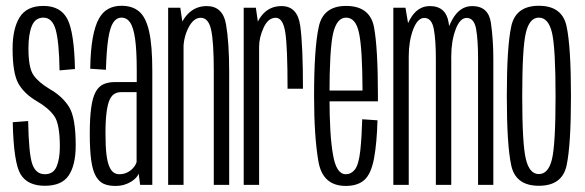

<svg xmlns="http://www.w3.org/2000/svg" viewBox="-20 -624 1973 648"><path d="M131.5 3Q188.5 3 212 -32Q235.5 -67 235.5 -133.5Q235.5 -227.5 213 -263.2Q190.5 -299 148.5 -323Q110 -346 93 -370.5Q76 -395 76 -460.5Q76 -508.5 87.5 -536.5Q99 -564.5 126.5 -564.5Q156.5 -564.5 168 -523.5Q179.5 -482.5 181 -386.5L233 -391Q230.5 -514 207.8 -559Q185 -604 126.5 -604Q70 -604 46.2 -565.5Q22.5 -527 22.5 -460Q22.5 -377 42 -342.2Q61.5 -307.5 105 -282Q144 -259.5 163 -232.5Q182 -205.5 182 -129Q182 -87.5 171 -61.8Q160 -36 131.5 -36Q101 -36 89 -70.2Q77 -104.5 75 -215.5L23 -211.5Q26 -74.5 49.5 -35.8Q73 3 131.5 3Z M369 3.5Q386 3.5 399.2 -0.5Q412.5 -4.5 422.5 -10.8Q432.5 -17 439 -24Q445.5 -31 448 -38L453 0H494V-385.5Q494 -471 483.2 -518.2Q472.5 -565.5 449.8 -585Q427 -604.5 390 -604.5Q365 -604.5 345.8 -594.2Q326.5 -584 313.5 -560.5Q300.5 -537 293 -495.8Q285.5 -454.5 284.5 -392L337.5 -388.5Q339.5 -456 345.5 -494.2Q351.5 -532.5 362.5 -548.5Q373.5 -564.5 390 -564.5Q408 -564.5 419.2 -548Q430.5 -531.5 436 -492.5Q441.5 -453.5 441.5 -385.5V-347H367.5Q345 -347 328.8 -339.5Q312.5 -332 302.5 -313.2Q292.5 -294.5 287.8 -260.5Q283 -226.5 283 -172.5Q283 -116.5 288 -81.8Q293 -47 304 -28.5Q315 -10 331 -3.2Q347 3.5 369 3.5ZM382.5 -36Q372.5 -36 364 -41.5Q355.5 -47 349 -61.8Q342.5 -76.5 339.2 -103.5Q336 -130.5 336 -175Q336 -218 339.8 -245.8Q343.5 -273.5 350.2 -287.8Q357 -302 366.8 -307.5Q376.5 -313 388.5 -313H441V-77.5Q439 -69 431.2 -59.2Q423.5 -49.5 411.2 -42.8Q399 -36 382.5 -36Z M547.5 0H599.5V-523.5L588.5 -598H547.5ZM701.5 0H753.5V-380.5Q753.5 -480.5 742.8 -542Q732 -603.5 677.5 -603.5Q631.5 -603.5 603.2 -563.8Q575 -524 575 -473.5L599 -457Q599 -497 616 -530.5Q633 -564 657.5 -564Q684 -564 692.8 -522.2Q701.5 -480.5 701.5 -386Z M950.5 -324.5H1002.5Q1002.5 -471.5 993.2 -537.5Q984 -603.5 930 -603.5Q887 -603.5 861.2 -569Q835.5 -534.5 835.5 -481.5L854.5 -466.5Q854.5 -497.5 869.8 -530.8Q885 -564 910.5 -564Q935 -564 942.8 -515Q950.5 -466 950.5 -324.5ZM802.5 0H854.5V-522L843.5 -598H802.5Z M1147 3.5V-36Q1115 -36 1104 -101.5Q1092 -166 1092 -301Q1092 -456.5 1104 -510.5Q1116.5 -564.5 1148 -564.5Q1181.5 -564.5 1192 -511Q1203 -459 1203.5 -318.5H1085V-282H1255.5Q1255.5 -292 1255.5 -301Q1255.5 -463 1242 -534Q1227.5 -604 1148 -604Q1070 -604 1055.5 -532Q1040 -460 1040 -301Q1040 -164.5 1054.5 -80Q1068.5 3.5 1147 3.5ZM1147 -36V3.5Q1187.5 3.5 1210 -17Q1232.5 -37 1242.5 -90Q1252 -142.5 1254 -218L1202.5 -221.5Q1201 -164 1196 -115.5Q1190.5 -67.5 1177.5 -51.5Q1165 -36 1147 -36Z M1307.5 0H1359.5V-532L1348.5 -598H1307.5ZM1451 0H1503V-424.5Q1503 -491 1494.2 -547.2Q1485.5 -603.5 1430.5 -603.5Q1387.5 -603.5 1362.5 -556.5Q1337.5 -509.5 1337.5 -459L1359.5 -434Q1359.5 -484.5 1374.2 -524Q1389 -563.5 1412 -563.5Q1437 -563.5 1444 -526.5Q1451 -489.5 1451 -425.5ZM1593.5 0H1645V-424.5Q1645 -490.5 1636.8 -547Q1628.5 -603.5 1573.5 -603.5Q1531 -603.5 1505.5 -556.2Q1480 -509 1480 -459L1503 -434Q1503 -484.5 1517.5 -524Q1532 -563.5 1555 -563.5Q1580 -563.5 1586.8 -526.5Q1593.5 -489.5 1593.5 -425.5Z M1798.5 3Q1877.5 3 1892.2 -65.5Q1907 -134 1907 -300Q1907 -466 1892.2 -535.2Q1877.5 -604.5 1798.5 -604.5Q1720.5 -604.5 1705.5 -535.2Q1690.5 -466 1690.5 -300Q1690.5 -134 1705.5 -65.5Q1720.5 3 1798.5 3ZM1798.5 -36.5Q1767 -36.5 1754.8 -87Q1742.5 -137.5 1742.5 -299.5Q1742.5 -462.5 1754.8 -513.5Q1767 -564.5 1798.5 -564.5Q1831 -564.5 1843 -513.5Q1855 -462.5 1855 -299.5Q1855 -137.5 1843 -87Q1831 -36.5 1798.5 -36.5Z"/></svg>

Font: Anybody ExtraCondensed Light
Style: Regular
Weight: 300
Width: 2
Version: Version 1.113;gftools[0.9.25]